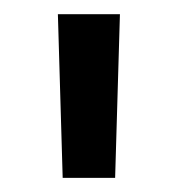

<svg xmlns="http://www.w3.org/2000/svg" viewBox="-20 -690 252 272"><path d="M62 -669.9H149.9L143.1 -438H68.8Z"/></svg>

Font: LT Wave
Style: Regular
Weight: 400
Designer: Daniel Lyons
Version: Version 2.5 (Glyphs App)